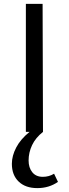

<svg xmlns="http://www.w3.org/2000/svg" viewBox="-20 -678 354 987"><path d="M278 257Q232 289 172 289Q111 289 76 255.5Q41 222 41 164Q41 123 63.5 80Q86 37 132 0H113V-658H199L201 0Q163 30 145 68Q127 106 127 147Q127 184 146 207.5Q165 231 200 231Q232 231 258 215Z"/></svg>

Font: Ysabeau Infant Medium
Style: Regular
Weight: 500
Designer: Christian Thalmann (Catharsis Fonts)
Version: Version 0.003